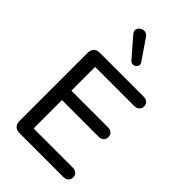

<svg xmlns="http://www.w3.org/2000/svg" viewBox="-279 -1040 1132 1132"><g transform="rotate(45 287.0 -473.5)"><path d="M71.6 -51.9V-618.1Q71.6 -643.2 85 -656.6Q98.3 -670 123.5 -670H487.5Q506.9 -670 518.9 -659.7Q531 -649.3 531 -631.6Q531 -612.8 518.9 -602.2Q506.9 -591.5 487.5 -591.5H161.8V-393.4H465.6Q485.6 -393.4 497.7 -383.1Q509.8 -372.8 509.8 -354.4Q509.8 -335.6 497.7 -325.3Q485.6 -315 465.6 -315H161.8V-78.5H487.5Q506.9 -78.5 518.9 -68.1Q531 -57.8 531 -39.4Q531 -20.7 518.9 -10.3Q506.9 0 487.5 0H123.5Q98.3 0 85 -13.4Q71.6 -26.8 71.6 -51.9ZM248.6 -928.6 334.4 -803.2Q344.2 -788.5 336.7 -775.3Q329.3 -762 313.7 -759.1Q298.1 -756.2 285.8 -769.9L184.2 -887.2Q168 -905.5 178.4 -924.6Q188.7 -943.8 211.1 -947Q233.5 -950.1 248.6 -928.6Z"/></g></svg>

Font: SN Pro Thin
Style: Regular
Weight: 200
Designer: Tobias Whetton
Foundry: Supernotes
Version: Version 1.003;Glyphs 3.3 (3324)